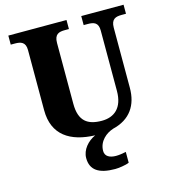

<svg xmlns="http://www.w3.org/2000/svg" viewBox="-135 -822 1040 1170"><g transform="rotate(-15 385.0 -237.0)"><path d="M446 240C467 240 514 234 535 224V156C511 161 490 164 472 164C432 164 403 149 403 115C403 52 454 13 496 0H495C610 -27 660 -107 660 -215V-594C660 -649 689 -657 727 -657H754V-714H487V-657H513C551 -657 579 -649 579 -598V-217C579 -110 522 -65 444 -65C355 -65 302 -100 302 -210V-594C302 -649 331 -657 368 -657H394V-714H27V-657H53C90 -657 120 -649 120 -598V-218C120 -61 226 5 381 10C332 32 292 78 292 130C292 206 344 240 446 240Z"/></g></svg>

Font: Noto Serif Malayalam ExtraBold
Style: Regular
Weight: 800
Designer: Indian type Foundry, Jelle Bosma, Monotype Design Team
Foundry: Monotype Imaging Inc.
Version: Version 2.104